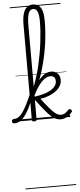

<svg xmlns="http://www.w3.org/2000/svg" viewBox="-193 -1323 890 2127"><g transform="rotate(-5 252.0 -259.5)"><path d="M-59 17Q-72 17 -78 9.5Q-84 2 -84 -7Q-84 -16 -78 -23.5Q-72 -31 -59 -31Q-34 -31 -11.5 -44.5Q11 -58 34 -88Q57 -118 83 -168.5Q109 -219 142 -294Q148 -307 154.5 -303Q161 -299 165 -287Q169 -275 164 -262Q136 -187 109 -133.5Q82 -80 55.5 -47Q29 -14 0.5 1.5Q-28 17 -59 17ZM162 15Q149 15 143 10.5Q137 6 137 -4V-1061Q137 -1134 150.5 -1181.5Q164 -1229 191.5 -1252.5Q219 -1276 260 -1276Q300 -1276 326 -1254Q352 -1232 363.5 -1189Q375 -1146 375 -1084Q375 -1032 371.5 -975Q368 -918 360.5 -858Q353 -798 341 -736Q329 -674 313 -612Q297 -550 276.5 -489.5Q256 -429 231 -372Q206 -315 176 -263L161 -304Q180 -343 198 -390.5Q216 -438 232 -491.5Q248 -545 261.5 -603.5Q275 -662 286 -723Q297 -784 304.5 -845.5Q312 -907 316.5 -967.5Q321 -1028 321 -1084Q321 -1129 315 -1160.5Q309 -1192 295.5 -1209Q282 -1226 259 -1226Q235 -1226 220 -1208Q205 -1190 197.5 -1152Q190 -1114 190 -1055V-4Q190 6 183 10.5Q176 15 162 15ZM461 18Q434 18 409.5 9Q385 0 355.5 -25Q326 -50 286.5 -98Q247 -146 190 -222H184V-257Q239 -264 285.5 -276.5Q332 -289 366.5 -308.5Q401 -328 420 -353.5Q439 -379 439 -409Q439 -438 424.5 -453Q410 -468 383 -468Q354 -468 322 -447.5Q290 -427 255.5 -381.5Q221 -336 185 -262L180 -311Q208 -365 240 -412Q272 -459 310 -488.5Q348 -518 394 -518Q441 -518 467.5 -490Q494 -462 494 -417Q494 -383 479.5 -355.5Q465 -328 440 -306.5Q415 -285 383.5 -269Q352 -253 318 -243Q284 -233 252 -229Q299 -166 332.5 -126.5Q366 -87 389.5 -66.5Q413 -46 431 -39Q449 -32 465 -32Q484 -32 503.5 -41.5Q523 -51 548 -79Q555 -87 562 -87Q569 -87 577 -81Q586 -76 588 -68Q590 -60 584 -53Q549 -7 514.5 5.5Q480 18 461 18ZM0 747H564V757H0ZM0 -20H564V0H0ZM0 -505H564V-500H0ZM0 -1267H564V-1257H0Z"/></g></svg>

Font: Playwrite VN Guides
Style: Regular
Weight: 400
Designer: Veronika Burian, José Scaglione
Foundry: TypeTogether
Version: Version 1.003